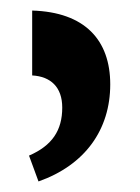

<svg xmlns="http://www.w3.org/2000/svg" viewBox="-20 -780 265 364"><path d="M41 -760V-637C76 -635 98 -615 98 -576C98 -533 79 -504 35 -485L53 -436C141 -467 189 -534 189 -620C189 -704 141 -757 41 -760Z"/></svg>

Font: Noto Serif Armenian ExtraCondensed ExtraBold
Style: Regular
Weight: 800
Width: 2
Designer: Monotype Design Team
Foundry: Monotype Imaging Inc.
Version: Version 2.008